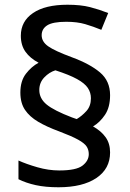

<svg xmlns="http://www.w3.org/2000/svg" viewBox="-20 -785 549 811"><path d="M66 -394Q66 -443 89.5 -473.5Q113 -504 143 -520Q107 -539 87.5 -566.5Q68 -594 68 -634Q68 -695 119.5 -730Q171 -765 265 -765Q321 -765 360 -755Q399 -745 437 -730L408 -659Q374 -673 340 -683Q306 -693 260 -693Q203 -693 179.5 -678Q156 -663 156 -636Q156 -609 183.5 -589.5Q211 -570 284 -543Q360 -515 402.5 -479Q445 -443 445 -383Q445 -332 423.5 -300Q402 -268 373 -251Q407 -232 426 -205.5Q445 -179 445 -141Q445 -72 387 -33Q329 6 227 6Q172 6 131 -3Q90 -12 58 -28V-107Q91 -92 138 -78.5Q185 -65 230 -65Q302 -65 328.5 -85.5Q355 -106 355 -134Q355 -152 346 -166Q337 -180 310 -195Q283 -210 230 -230Q178 -249 141.5 -270.5Q105 -292 85.5 -321Q66 -350 66 -394ZM146 -405Q146 -369 177 -343.5Q208 -318 284 -289L304 -282Q326 -295 345 -316Q364 -337 364 -370Q364 -394 351 -413.5Q338 -433 305.5 -451Q273 -469 214 -488Q188 -480 167 -458Q146 -436 146 -405Z"/></svg>

Font: Noto Sans Kayah Li Medium
Style: Regular
Weight: 500
Designer: Monotype Design Team, Sérgio Martins
Foundry: Monotype Imaging Inc.
Version: Version 2.002; ttfautohint (v1.8.4.7-5d5b)